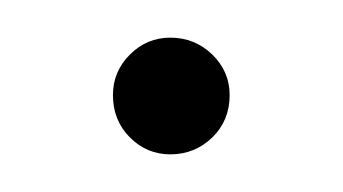

<svg xmlns="http://www.w3.org/2000/svg" viewBox="-20 -351 182 102"><path d="M70.5 -269Q58 -269 49 -278Q40 -287 40 -300.5Q40 -313 49 -322Q58 -331 70.5 -331Q83.5 -331 92.8 -322Q102 -313 102 -300.5Q102 -287 92.8 -278Q83.5 -269 70.5 -269Z"/></svg>

Font: Urbanist ExtraLight
Style: Regular
Weight: 200
Designer: Corey Hu
Foundry: Corey Hu
Version: Version 1.330; ttfautohint (v1.8.4.7-5d5b)